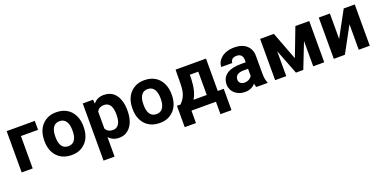

<svg xmlns="http://www.w3.org/2000/svg" viewBox="-15 -1321 4588 2307"><g transform="rotate(-20 2279.0 -167.5)"><path d="M414 -414V-528H54V0H195V-414Z M440 -269V-259C440 -220 445 -185 456 -152C488 -58 566 10 691 10C731 10 767 4 798 -10C886 -49 941 -134 941 -259V-269C941 -308 935 -343 924 -376C892 -470 815 -538 690 -538C650 -538 615 -532 584 -518C496 -479 440 -394 440 -269ZM800 -269V-259C800 -176 773 -104 691 -104C607 -104 581 -175 581 -259V-269C581 -351 608 -424 690 -424C772 -424 800 -352 800 -269Z M1163 -477 1158 -528H1027V203H1168V-46C1198 -14 1238 10 1298 10C1331 10 1361 4 1386 -10C1462 -51 1503 -141 1503 -259V-270C1503 -310 1498 -347 1489 -380C1465 -469 1408 -538 1297 -538C1233 -538 1193 -513 1163 -477ZM1261 -104C1213 -104 1184 -124 1168 -156V-373C1185 -404 1212 -423 1260 -423C1339 -423 1362 -349 1362 -270V-259C1362 -180 1340 -104 1261 -104Z M1567 -269V-259C1567 -220 1572 -185 1583 -152C1615 -58 1693 10 1818 10C1858 10 1894 4 1925 -10C2013 -49 2068 -134 2068 -259V-269C2068 -308 2062 -343 2051 -376C2019 -470 1942 -538 1817 -538C1777 -538 1742 -532 1711 -518C1623 -479 1567 -394 1567 -269ZM1927 -269V-259C1927 -176 1900 -104 1818 -104C1734 -104 1708 -175 1708 -259V-269C1708 -351 1735 -424 1817 -424C1899 -424 1927 -352 1927 -269Z M2127 -114H2081V159H2225V0H2538V159H2679V-114H2603V-528H2214L2212 -353C2211 -324 2210 -299 2207 -277C2198 -203 2169 -158 2127 -114ZM2353 -353 2354 -412H2462V-114H2293C2330 -175 2349 -254 2353 -353Z M3178 -128V-352C3178 -383 3173 -410 3162 -433C3131 -501 3064 -538 2966 -538C2897 -538 2841 -519 2802 -488C2770 -462 2741 -423 2741 -370H2882C2882 -412 2914 -434 2958 -434C3011 -434 3036 -404 3036 -353V-323H2973C2839 -323 2729 -279 2729 -148C2729 -125 2734 -104 2743 -85C2770 -30 2828 10 2909 10C2971 10 3014 -14 3042 -47C3045 -28 3049 -13 3056 0H3199V-8C3184 -41 3178 -79 3178 -128ZM2870 -159C2870 -218 2917 -240 2978 -240H3036V-149C3020 -120 2985 -98 2940 -98C2901 -98 2870 -122 2870 -159Z M3608 -167 3471 -528H3295V0H3437V-319L3561 0H3655L3782 -324V0H3923V-528H3746Z M4364 -528 4187 -203V-528H4045V0H4187L4364 -326V0H4505V-528Z"/></g></svg>

Font: Asimov
Style: Regular
Weight: 500
Designer: Google
Version: Version 2.000980; 2014